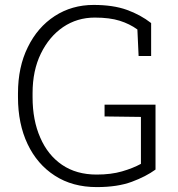

<svg xmlns="http://www.w3.org/2000/svg" viewBox="-20 -741 716 771"><path d="M368.7 10.3Q271 10.3 200.2 -35.6Q129.4 -81.1 90.8 -162.4Q52.2 -243.7 52.2 -350.6V-366.2Q52.2 -472.2 91.8 -551.8Q130.9 -631.8 199.7 -676.5Q268.6 -721.2 356 -721.2Q434.6 -721.2 489.5 -701.4Q544.4 -681.6 586.9 -648.4V-516.1H536.6L531.7 -622.6Q501 -645 460.7 -657.7Q420.4 -670.4 360.4 -670.4Q290 -670.4 233.4 -632.3Q177.2 -593.8 144 -525.6Q110.8 -457.5 110.8 -367.2V-350.6Q110.8 -258.3 141.6 -188.5Q171.9 -118.2 229.2 -79.1Q286.6 -40 368.2 -40Q425.8 -40 469.7 -52.7Q513.7 -65.4 545.9 -83V-271.5L399.9 -273.4V-320.8H604.5V-60.1Q566.4 -32.2 509.3 -11Q452.1 10.3 368.7 10.3Z"/></svg>

Font: Battambang Light
Style: Regular
Weight: 300
Designer: Danh Hong
Version: Version 8.002; ttfautohint (v1.8.3)